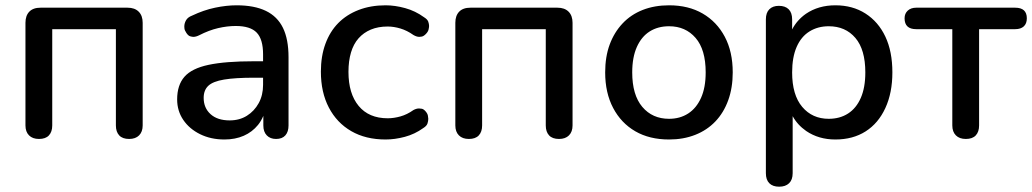

<svg xmlns="http://www.w3.org/2000/svg" viewBox="-20 -517 3892 724"><path d="M127 7Q103 7 89.5 -6.5Q76 -20 76 -44V-431Q76 -458 90.5 -473Q105 -488 133 -488H461Q488 -488 503 -473Q518 -458 518 -431V-44Q518 -20 504.5 -6.5Q491 7 467 7Q442 7 429.5 -6.5Q417 -20 417 -44V-407H177V-44Q177 -20 164.5 -6.5Q152 7 127 7Z M826 9Q775 9 734.5 -11Q694 -31 671 -65Q648 -99 648 -142Q648 -196 675.5 -227.5Q703 -259 766.5 -272.5Q830 -286 938 -286H972V-312Q972 -369 948 -394Q924 -419 869 -419Q837 -419 802.5 -411Q768 -403 731 -384Q719 -378 709 -378Q705 -378 697.5 -380Q690 -382 683 -392.5Q676 -403 675.5 -409.5Q675 -416 675 -417Q675 -429 681.5 -440.5Q688 -452 704 -458Q748 -479 791 -488Q834 -497 872 -497Q939 -497 982.5 -476Q1026 -455 1047 -412Q1068 -369 1068 -301V-44Q1068 -20 1056 -6.5Q1044 7 1021 7Q999 7 986 -6.5Q973 -20 973 -44V-80Q965 -61 953 -46Q931 -19 899 -5Q867 9 826 9ZM825 -217Q783 -210 765.5 -193.5Q748 -177 748 -148Q748 -110 774 -86.5Q800 -63 846 -63Q883 -63 911 -80.5Q939 -98 955.5 -128Q972 -158 972 -197V-224H939Q867 -224 825 -217Z M1434 9Q1359 9 1304.5 -22.5Q1250 -54 1220 -111.5Q1190 -169 1190 -247Q1190 -305 1207 -351.5Q1224 -398 1255.5 -430Q1287 -462 1332.5 -479.5Q1378 -497 1434 -497Q1469 -497 1507.5 -486.5Q1546 -476 1579 -452Q1592 -444 1595 -435Q1598 -426 1598 -419Q1598 -414 1596 -405.5Q1594 -397 1585.5 -388.5Q1577 -380 1570 -379Q1563 -378 1561 -378Q1551 -378 1539 -385Q1515 -402 1490 -409.5Q1465 -417 1442 -417Q1406 -417 1378.5 -405.5Q1351 -394 1332 -372.5Q1313 -351 1303.5 -319Q1294 -287 1294 -246Q1294 -164 1332.5 -117.5Q1371 -71 1442 -71Q1465 -71 1490 -78Q1515 -85 1539 -102Q1550 -108 1560 -108Q1563 -108 1570 -107Q1577 -106 1584.5 -97.5Q1592 -89 1593.5 -81Q1595 -73 1595 -69Q1595 -61 1592 -51.5Q1589 -42 1576 -34Q1544 -11 1506.5 -1Q1469 9 1434 9Z M1748 7Q1724 7 1710.5 -6.5Q1697 -20 1697 -44V-431Q1697 -458 1711.5 -473Q1726 -488 1754 -488H2082Q2109 -488 2124 -473Q2139 -458 2139 -431V-44Q2139 -20 2125.5 -6.5Q2112 7 2088 7Q2063 7 2050.5 -6.5Q2038 -20 2038 -44V-407H1798V-44Q1798 -20 1785.5 -6.5Q1773 7 1748 7Z M2503 9Q2429 9 2375.5 -22Q2322 -53 2292 -110Q2262 -167 2262 -244Q2262 -303 2279 -349Q2296 -395 2327.5 -428.5Q2359 -462 2403.5 -479.5Q2448 -497 2503 -497Q2576 -497 2629.5 -466Q2683 -435 2713 -378.5Q2743 -322 2743 -244Q2743 -186 2726 -139Q2709 -92 2677.5 -59Q2646 -26 2601.5 -8.5Q2557 9 2503 9ZM2503 -69Q2544 -69 2575 -89Q2606 -109 2623.5 -148Q2641 -187 2641 -244Q2641 -330 2603 -374Q2565 -418 2503 -418Q2461 -418 2430 -398.5Q2399 -379 2381.5 -340Q2364 -301 2364 -244Q2364 -159 2402 -114Q2440 -69 2503 -69Z M3105 -69Q3147 -69 3178 -89Q3209 -109 3226 -148Q3243 -187 3243 -244Q3243 -330 3205.5 -374Q3168 -418 3105 -418Q3064 -418 3032.5 -398.5Q3001 -379 2984 -340Q2967 -301 2967 -244Q2967 -159 3005 -114Q3043 -69 3105 -69ZM2918 187Q2894 187 2881 174Q2868 161 2868 136V-444Q2868 -469 2881 -482Q2894 -495 2917 -495Q2941 -495 2954 -482Q2967 -469 2967 -444V-406Q2985 -441 3019 -465Q3066 -497 3130 -497Q3195 -497 3243.5 -466Q3292 -435 3318.5 -379Q3345 -323 3345 -244Q3345 -167 3318.5 -109.5Q3292 -52 3244 -21.5Q3196 9 3130 9Q3067 9 3020 -23Q2987 -46 2969 -79V136Q2969 161 2955.5 174Q2942 187 2918 187Z M3622 7Q3598 7 3584.5 -6.5Q3571 -20 3571 -44V-407H3435Q3391 -407 3391 -448Q3391 -466 3403 -477Q3415 -488 3435 -488H3808Q3852 -488 3852 -448Q3852 -428 3840.5 -417.5Q3829 -407 3808 -407H3672V-44Q3672 -20 3659.5 -6.5Q3647 7 3622 7Z"/></svg>

Font: Nunito SemiBold
Style: Regular
Weight: 600
Designer: Vernon Adams
Foundry: Vernon Adams
Version: Version 3.602